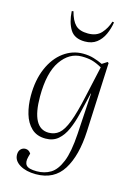

<svg xmlns="http://www.w3.org/2000/svg" viewBox="-143 -821 785 1123"><g transform="rotate(15 250.0 -259.0)"><path d="M381 -309H379L347 -174Q335 -124 316 -81Q297 -38 267 -12Q237 14 191 14Q138 14 105.5 -17Q73 -48 58.5 -98Q44 -148 44 -206Q44 -302 75 -373.5Q106 -445 159 -484Q212 -523 276 -523Q312 -523 341.5 -514Q371 -505 396 -493L427 -513L434 -508L415 -89Q408 59 354.5 144.5Q301 230 190 230Q131 230 93 207Q55 184 55 147Q55 126 66.5 114Q78 102 95 102Q115 102 128 122L122 144Q113 178 127.5 195Q142 212 191 212Q238 212 274.5 190Q311 168 335 109Q359 50 366 -61ZM200 -24Q236 -24 262 -45.5Q288 -67 310 -124Q332 -181 355 -287L396 -472Q362 -491 335.5 -498Q309 -505 273 -505Q198 -505 147.5 -432.5Q97 -360 97 -216Q97 -24 200 -24ZM266 -594Q203 -594 177 -636.5Q151 -679 147 -746L157 -748Q171 -694 196 -669Q221 -644 272 -644Q324 -644 352 -675Q380 -706 393 -748L403 -746Q397 -707 381 -672Q365 -637 337 -615.5Q309 -594 266 -594Z"/></g></svg>

Font: Display Extralight
Style: Italic
Weight: 200
Italic angle: -2°
Designer: Latin by Veronika Burian and Jose Scaglione. Greek by Irene Vlachou. Cyrillic by Vera Evstafieva
Foundry: TypeTogether
Version: Version 3.002